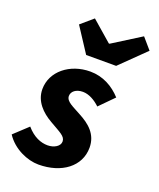

<svg xmlns="http://www.w3.org/2000/svg" viewBox="-148 -852 787 951"><g transform="rotate(20 245.0 -376.0)"><path d="M170 12C292 12 380 -54 380 -153C380 -224 332 -263 277 -292C237 -315 196 -329 196 -359C196 -383 219 -402 255 -402C287 -402 320 -383 346 -358L419 -432C378 -477 323 -509 255 -509C148 -509 61 -440 61 -346C61 -282 107 -237 158 -208C214 -175 244 -164 244 -136C244 -111 214 -93 180 -93C145 -93 105 -108 68 -151L-5 -83C36 -20 112 12 170 12ZM207 -579H365L495 -706L445 -764L297 -671H293L186 -764L122 -709Z"/></g></svg>

Font: Source Sans Pro
Style: Bold Italic
Weight: 700
Italic angle: -11°
Designer: Paul D. Hunt
Foundry: Adobe Systems Incorporated
Version: Version 3.006;hotconv 1.0.111;makeotfexe 2.5.65597